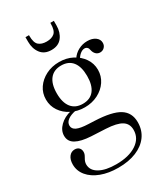

<svg xmlns="http://www.w3.org/2000/svg" viewBox="-236 -790 1026 1184"><g transform="rotate(-30 277.0 -198.0)"><path d="M245 294Q176 294 123 274Q70 254 40 218Q10 182 10 136Q10 102 25.5 81.5Q41 61 66 61Q85 61 96 72Q107 83 107 101Q107 109 105 116Q103 123 95 137Q82 158 82 177Q82 220 125.5 244.5Q169 269 244 269Q334 269 388 233.5Q442 198 442 138Q442 94 408 72.5Q374 51 297 47L195 42Q125 38 88.5 17.5Q52 -3 52 -44Q52 -82 83.5 -113Q115 -144 165 -156L196 -144Q156 -137 134 -121Q112 -105 112 -82Q112 -58 137.5 -46Q163 -34 218 -32L262 -30Q382 -25 435 8Q488 41 488 110Q488 166 458 207.5Q428 249 373.5 271.5Q319 294 245 294ZM252 -132Q200 -132 158 -153.5Q116 -175 91.5 -211.5Q67 -248 67 -293Q67 -339 91.5 -375Q116 -411 158 -432.5Q200 -454 252 -454Q304 -454 345.5 -432.5Q387 -411 412 -374.5Q437 -338 437 -293Q437 -248 412.5 -211.5Q388 -175 346 -153.5Q304 -132 252 -132ZM252 -157Q305 -157 332.5 -192Q360 -227 360 -293Q360 -359 332.5 -394Q305 -429 252 -429Q200 -429 172 -394Q144 -359 144 -293Q144 -227 172 -192Q200 -157 252 -157ZM503 -378Q486 -378 474 -389.5Q462 -401 458 -420Q456 -434 448.5 -441Q441 -448 430 -448Q416 -448 401 -437Q386 -426 375 -407L356 -420Q373 -447 403 -463Q433 -479 467 -479Q502 -479 524 -463Q546 -447 546 -422Q546 -403 533.5 -390.5Q521 -378 503 -378ZM251 -541Q201 -541 175.5 -574.5Q150 -608 150 -657V-690H175V-685Q175 -636 195 -618.5Q215 -601 251 -601Q287 -601 307 -618.5Q327 -636 327 -685V-690H352V-657Q352 -608 326.5 -574.5Q301 -541 251 -541Z"/></g></svg>

Font: Baskervville SC
Style: Regular
Weight: 400
Designer: Alexis Faudot, Rémi Forte, Morgane Pierson, Rafael Ribas, Tanguy Vanlaeys, Rosalie Wagner, Thomas Huot-Marchand
Foundry: ANRT
Version: Version 1.100